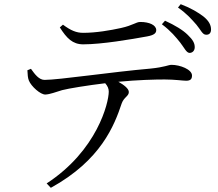

<svg xmlns="http://www.w3.org/2000/svg" viewBox="-20 -830 1040 918"><path d="M266 -699C299 -647 327 -618 378 -618C467 -618 607 -642 684 -656C716 -662 727 -671 727 -686C727 -710 694 -725 651 -725C630 -725 617 -709 558 -696C508 -685 439 -673 378 -673C345 -673 319 -684 281 -712ZM111 -494C112 -473 113 -457 118 -445C129 -417 174 -377 197 -378C220 -379 246 -390 277 -399C307 -407 400 -422 483 -432C495 -418 500 -406 500 -392C500 -338 444 -110 203 47L223 68C463 -64 527 -231 562 -336C573 -366 596 -370 596 -390C596 -406 573 -424 546 -439C638 -448 722 -450 767 -450C816 -450 854 -444 870 -444C892 -444 898 -453 898 -469C898 -498 841 -520 800 -520C785 -520 769 -509 699 -502C515 -486 261 -448 193 -448C167 -448 147 -474 128 -501ZM754 -714C797 -682 822 -651 842 -626C862 -600 871 -578 886 -577C900 -577 910 -587 911 -602C912 -623 902 -640 878 -663C855 -686 817 -709 769 -731ZM831 -794C874 -764 896 -738 919 -712C940 -687 948 -664 965 -664C981 -663 989 -673 989 -689C989 -710 979 -730 953 -751C928 -770 894 -791 844 -810Z"/></svg>

Font: Source Han Serif
Style: Regular
Weight: 400
Designer: Ryoko NISHIZUKA 西塚涼子 (kana & ideographs); Frank Grießhammer (Latin, Greek & Cyrillic); Wenlong ZHANG 张文龙 (bopomofo); San
Foundry: Adobe Systems Incorporated
Version: Version 1.001;PS 1.001;hotconv 16.6.54;makeotf.lib2.5.65590